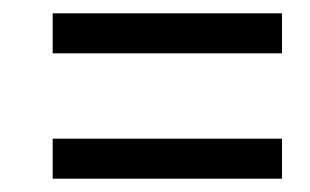

<svg xmlns="http://www.w3.org/2000/svg" viewBox="-20 -501 465 288"><path d="M59 -421V-481H403V-421ZM59 -233V-293H403V-233Z"/></svg>

Font: Noto Serif ExtraCondensed Medium
Style: Italic
Weight: 500
Width: 2
Italic angle: -12°
Designer: Monotype Design Team
Foundry: Monotype Imaging Inc.
Version: Version 2.013; ttfautohint (v1.8.4.7-5d5b)